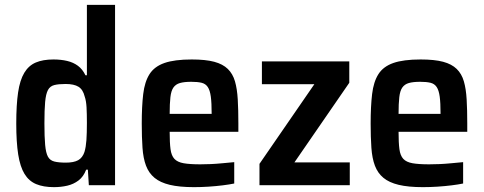

<svg xmlns="http://www.w3.org/2000/svg" viewBox="-20 -763 1992 791"><path d="M202 8Q159 8 129 -4.5Q99 -17 81 -46.5Q63 -76 55 -126.5Q47 -177 47 -254Q47 -331 54.5 -382Q62 -433 80 -463Q98 -493 127.5 -505.5Q157 -518 200 -518Q231 -518 256.5 -512Q282 -506 301 -492Q320 -478 332 -453H338V-743H454V0H346L342 -64H335Q324 -35 303.5 -19.5Q283 -4 257 2Q231 8 202 8ZM251 -93Q284 -93 302 -103Q320 -113 328 -137Q334 -157 336 -185.5Q338 -214 338 -257Q338 -295 336.5 -321.5Q335 -348 329 -365Q322 -394 303.5 -405.5Q285 -417 250 -417Q221 -417 203.5 -412.5Q186 -408 177.5 -392Q169 -376 166 -343.5Q163 -311 163 -255Q163 -199 166 -166Q169 -133 177.5 -117.5Q186 -102 204 -97.5Q222 -93 251 -93Z M779 8Q719 8 679.5 -1.5Q640 -11 616.5 -30.5Q593 -50 581.5 -80.5Q570 -111 567 -154.5Q564 -198 564 -254Q564 -325 570 -375.5Q576 -426 596 -457.5Q616 -489 657.5 -503.5Q699 -518 770 -518Q827 -518 862.5 -508.5Q898 -499 918.5 -479Q939 -459 948 -428Q957 -397 959.5 -353.5Q962 -310 962 -255V-220H679Q679 -175 682.5 -148.5Q686 -122 698.5 -108.5Q711 -95 736.5 -90.5Q762 -86 805 -86Q825 -86 848 -87Q871 -88 896.5 -90.5Q922 -93 945 -95V-7Q926 -3 898 0.5Q870 4 839.5 6Q809 8 779 8ZM852 -276V-294Q852 -339 848.5 -365Q845 -391 836 -404.5Q827 -418 810.5 -422Q794 -426 768 -426Q739 -426 721.5 -421Q704 -416 694.5 -402.5Q685 -389 682 -362.5Q679 -336 679 -294H870Z M1049 0V-88L1275 -416H1059V-510H1419V-422L1193 -94H1421V0Z M1722 8Q1662 8 1622.5 -1.5Q1583 -11 1559.5 -30.5Q1536 -50 1524.5 -80.5Q1513 -111 1510 -154.5Q1507 -198 1507 -254Q1507 -325 1513 -375.5Q1519 -426 1539 -457.5Q1559 -489 1600.5 -503.5Q1642 -518 1713 -518Q1770 -518 1805.5 -508.5Q1841 -499 1861.5 -479Q1882 -459 1891 -428Q1900 -397 1902.5 -353.5Q1905 -310 1905 -255V-220H1622Q1622 -175 1625.5 -148.5Q1629 -122 1641.5 -108.5Q1654 -95 1679.5 -90.5Q1705 -86 1748 -86Q1768 -86 1791 -87Q1814 -88 1839.5 -90.5Q1865 -93 1888 -95V-7Q1869 -3 1841 0.5Q1813 4 1782.5 6Q1752 8 1722 8ZM1795 -276V-294Q1795 -339 1791.5 -365Q1788 -391 1779 -404.5Q1770 -418 1753.5 -422Q1737 -426 1711 -426Q1682 -426 1664.5 -421Q1647 -416 1637.5 -402.5Q1628 -389 1625 -362.5Q1622 -336 1622 -294H1813Z"/></svg>

Font: Saira SemiCondensed SemiBold
Style: Regular
Weight: 600
Width: 4
Designer: Hector Gatti with collaboration of the Omnibus-Type team
Foundry: Omnibus-Type
Version: Version 1.101